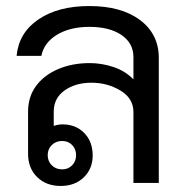

<svg xmlns="http://www.w3.org/2000/svg" viewBox="-20 -606 620 636"><path d="M506 -414V0H422V-235Q422 -280 379 -306Q336 -332 283 -332Q230 -332 194 -306.5Q158 -281 158 -236V-189Q173 -194 187 -194Q231 -194 259 -165.5Q287 -137 287 -91Q287 -47 257.5 -18.5Q228 10 181 10Q133 10 103 -19.5Q73 -49 73 -96V-236Q73 -286 100 -322Q127 -358 173.5 -377.5Q220 -397 277 -397Q317 -397 356 -384Q395 -371 422 -343V-417Q422 -463 382.5 -490Q343 -517 276 -517Q212 -517 169 -491Q126 -465 117 -421H35Q42 -497 107 -541.5Q172 -586 276 -586Q382 -586 444 -539.5Q506 -493 506 -414ZM186 -139Q165 -139 151.5 -125.5Q138 -112 138 -92Q138 -72 151.5 -58.5Q165 -45 186 -45Q206 -45 219 -58.5Q232 -72 232 -92Q232 -112 219 -125.5Q206 -139 186 -139Z"/></svg>

Font: Sarabun
Style: Regular
Weight: 400
Designer: Suppakit Chalermlarp | Katatrad Co.,Ltd.
Foundry: Cadson Demak Co.,Ltd.
Version: Version 1.000; ttfautohint (v1.6)